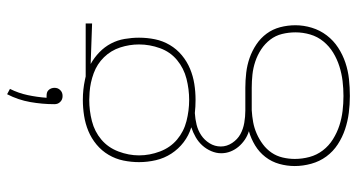

<svg xmlns="http://www.w3.org/2000/svg" viewBox="-252 -529 1004 540"><g transform="rotate(-90 250.0 -259.0)"><path d="M250 223Q226 223 202.5 220Q179 217 156.5 209.5Q134 202 114 189Q94 176 80 157Q66 138 59.5 114.5Q53 91 53 68Q53 46 59 24.5Q65 3 78.5 -14.5Q92 -32 111 -43.5Q130 -55 151 -61Q138 -65 127 -72.5Q116 -80 107.5 -90Q99 -100 94 -112.5Q89 -125 89 -139Q89 -153 95 -167Q101 -181 111 -192Q121 -203 134 -210.5Q147 -218 162 -223Q139 -230 120 -244.5Q101 -259 88 -279Q75 -299 69.5 -322.5Q64 -346 64 -370Q64 -392 68.5 -414Q73 -436 84.5 -455.5Q96 -475 113.5 -489.5Q131 -504 151.5 -512.5Q172 -521 194.5 -524.5Q217 -528 239 -528Q254 -528 268 -526.5Q282 -525 296 -522L305 -520H454V-502L340 -506Q358 -496 373 -481.5Q388 -467 397.5 -449Q407 -431 410.5 -410.5Q414 -390 414 -370Q414 -347 409.5 -325Q405 -303 393.5 -283.5Q382 -264 364.5 -249.5Q347 -235 326.5 -226.5Q306 -218 284 -214.5Q262 -211 239 -211Q230 -211 220.5 -211.5Q211 -212 202 -213Q185 -212 169 -208Q153 -204 139.5 -195Q126 -186 117 -171.5Q108 -157 108 -140Q108 -123 118 -108Q128 -93 142.5 -85Q157 -77 174.5 -74Q192 -71 209 -71H273Q294 -71 315.5 -68.5Q337 -66 357 -59Q377 -52 395 -40Q413 -28 425.5 -11Q438 6 443.5 27Q449 48 449 70Q449 93 442 116Q435 139 420.5 158Q406 177 386 190Q366 203 343.5 210.5Q321 218 297.5 220.5Q274 223 250 223ZM239 -229Q269 -229 298.5 -236.5Q328 -244 351 -263Q374 -282 384.5 -311Q395 -340 395 -370Q395 -397 386.5 -423Q378 -449 359 -468.5Q340 -488 314 -497.5Q288 -507 261 -509L239 -510Q209 -510 179.5 -502.5Q150 -495 127.5 -476Q105 -457 94 -428Q83 -399 83 -370Q83 -340 94 -311Q105 -282 127.5 -263Q150 -244 179.5 -236.5Q209 -229 239 -229ZM250 205Q271 205 292 202.5Q313 200 333.5 193.5Q354 187 372 176Q390 165 403.5 148.5Q417 132 423 111.5Q429 91 429 70Q429 51 424.5 32.5Q420 14 408.5 -1Q397 -16 381 -26.5Q365 -37 347 -43Q329 -49 310.5 -51Q292 -53 273 -53H210Q193 -52 176.5 -49Q160 -46 144 -39Q128 -32 114 -21.5Q100 -11 90.5 3Q81 17 77 34Q73 51 73 68Q73 89 78.5 109.5Q84 130 97 147Q110 164 128.5 175.5Q147 187 167 193.5Q187 200 208 202.5Q229 205 250 205ZM250 -585Q245 -585 241 -586.5Q237 -588 233.5 -591.5Q230 -595 228.5 -599Q227 -603 227 -608Q227 -642 233 -676Q239 -710 255 -741L270 -733Q258 -709 252.5 -683Q247 -657 245 -630H250Q255 -630 259 -629Q263 -628 266.5 -624.5Q270 -621 271.5 -616.5Q273 -612 273 -608Q273 -603 271.5 -599Q270 -595 266.5 -591.5Q263 -588 259 -586.5Q255 -585 250 -585Z"/></g></svg>

Font: Iosevka SS18 Thin
Style: Regular
Weight: 100
Monospace: yes
Designer: Belleve Invis
Foundry: Belleve Invis
Version: Version 25.1.1; ttfautohint (v1.8.4)